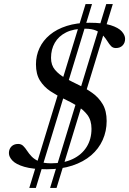

<svg xmlns="http://www.w3.org/2000/svg" viewBox="-20 -816 630 937"><path d="M224.5 101 498.5 -796H530.5L256 101ZM123 101 397.5 -796H429L155 101ZM229 -19Q291 -19 335 -40Q379 -61 402.8 -99Q426.5 -137 426.5 -187.5Q426.5 -228.5 406.8 -254.8Q387 -281 356.2 -299.5Q325.5 -318 291 -334.2Q256.5 -350.5 225.5 -371.2Q194.5 -392 175 -423Q155.5 -454 155.5 -502Q155.5 -544.5 172.8 -581.5Q190 -618.5 223.5 -646.2Q257 -674 305.8 -689.5Q354.5 -705 417 -705Q482 -705 520 -693Q558 -681 574.2 -662.8Q590.5 -644.5 590.5 -626.5Q590.5 -606.5 578.2 -594Q566 -581.5 545.5 -581.5Q531 -581.5 522 -591Q513 -600.5 504.2 -614.8Q495.5 -629 483 -643Q470.5 -657 449.5 -666.5Q428.5 -676 394 -676Q339 -676 302.5 -657.8Q266 -639.5 247.5 -607.2Q229 -575 229 -533.5Q229 -498 248.5 -475Q268 -452 299 -434.8Q330 -417.5 364.8 -401Q399.5 -384.5 430.5 -362.5Q461.5 -340.5 481 -307.8Q500.5 -275 500.5 -225.5Q500.5 -176 481.2 -133Q462 -90 424.8 -58Q387.5 -26 333.2 -8Q279 10 208.5 10Q139 10 98.5 -2Q58 -14 40.8 -32.2Q23.5 -50.5 23.5 -68.5Q23.5 -82 29.2 -92.2Q35 -102.5 45 -108Q55 -113.5 69 -113.5Q83.5 -113.5 93.2 -104Q103 -94.5 112 -80.5Q121 -66.5 134.5 -52.2Q148 -38 170.2 -28.5Q192.5 -19 229 -19Z"/></svg>

Font: Newsreader 48pt
Style: Italic
Weight: 400
Italic angle: -17°
Version: Version 1.003